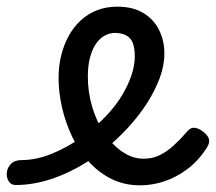

<svg xmlns="http://www.w3.org/2000/svg" viewBox="-127 -539 649 577"><path d="M294 18Q247 18 208.5 -1Q170 -20 140 -53Q110 -86 90 -128Q70 -170 59.5 -215.5Q49 -261 49 -305Q49 -341 57 -373Q65 -405 80 -432Q95 -459 116.5 -478.5Q138 -498 165.5 -508.5Q193 -519 225 -519Q273 -519 304.5 -499.5Q336 -480 351.5 -448Q367 -416 367 -378Q367 -342 353 -304.5Q339 -267 315.5 -230Q292 -193 260 -158Q215 -108 158 -68Q101 -28 40 -5.5Q-21 17 -80 17Q-94 17 -101 5.5Q-108 -6 -106.5 -20.5Q-105 -35 -94 -46.5Q-83 -58 -61 -58Q-19 -58 27.5 -76.5Q74 -95 118 -126.5Q162 -158 196 -195Q222 -223 240 -253Q258 -283 268 -312.5Q278 -342 278 -369Q278 -410 262.5 -425Q247 -440 218 -440Q203 -440 188.5 -432.5Q174 -425 162.5 -409Q151 -393 144 -368Q137 -343 137 -309Q137 -262 150 -218Q163 -174 186.5 -139Q210 -104 240.5 -83Q271 -62 305 -62Q331 -62 352.5 -72.5Q374 -83 393.5 -100.5Q413 -118 432 -140Q444 -156 457 -155Q470 -154 484 -143Q498 -132 501 -121Q504 -110 495 -96Q469 -55 435 -30Q401 -5 365 6.5Q329 18 294 18Z"/></svg>

Font: Playwrite PE
Style: Regular
Weight: 400
Designer: Veronika Burian, José Scaglione
Foundry: TypeTogether
Version: Version 1.002